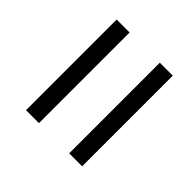

<svg xmlns="http://www.w3.org/2000/svg" viewBox="-40 -615 629 629"><g transform="rotate(-45 275.0 -300.0)"><path d="M80 -230H500V-170H80ZM80 -430H500V-370H80Z"/></g></svg>

Font: Raigarh
Style: Regular
Weight: 400
Designer: jaikishan Patel
Foundry: MagicType
Version: Version 1.000;FEAKit 1.0